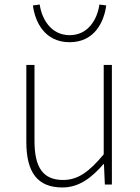

<svg xmlns="http://www.w3.org/2000/svg" viewBox="-20 -813 617 846"><path d="M255 13C328 13 383 -29 436 -90H438L442 0H473V-527H437V-133C372 -55 323 -20 258 -20C169 -20 132 -76 132 -192V-527H96V-188C96 -51 147 13 255 13ZM287 -627C398 -627 439 -719 448 -789L418 -793C409 -729 369 -658 287 -658C205 -658 164 -729 155 -793L125 -789C134 -719 175 -627 287 -627Z"/></svg>

Font: Source Han Sans JP ExtraLight
Style: Regular
Weight: 250
Designer: Ryoko NISHIZUKA 西塚涼子 (kana, bopomofo & ideographs); Paul D. Hunt (Latin, Greek & Cyrillic); Sandoll Communications 산돌커뮤니
Foundry: Adobe
Version: Version 2.001;hotconv 1.0.107;makeotfexe 2.5.65593